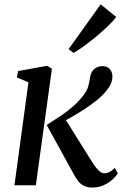

<svg xmlns="http://www.w3.org/2000/svg" viewBox="-20 -853 572 884"><path d="M46.5 0 111 -474 57.5 -496.5 63.5 -526 197 -550 219 -536.5 145 0ZM405 10.5Q384 10.5 368.5 3.5Q353 -3.5 341.8 -17Q330.5 -30.5 321 -48.5L195 -277.5Q230.5 -300 260.5 -320.2Q290.5 -340.5 315.5 -362.2Q340.5 -384 360.5 -409.5Q379.5 -432 385.8 -454Q392 -476 394 -493Q396.5 -512.5 405 -524.8Q413.5 -537 425.8 -542.8Q438 -548.5 451 -548.5Q474 -548.5 485.5 -535.2Q497 -522 497.5 -502.5Q498 -484.5 490.2 -467.2Q482.5 -450 469 -434Q452 -412.5 424.5 -390.5Q397 -368.5 366 -348.5Q335 -328.5 306 -312.2Q277 -296 257.5 -285.5L272.5 -317.5L407 -102.5Q420 -82 433.8 -68.5Q447.5 -55 460.5 -55Q470.5 -55 482.2 -60.2Q494 -65.5 508.5 -80L522.5 -54.5Q513.5 -40.5 496.8 -25.5Q480 -10.5 456.8 0Q433.5 10.5 405 10.5ZM296 -627 443.5 -833 515 -775Q507 -763.5 490.5 -746.5Q474 -729.5 452.2 -710Q430.5 -690.5 406.8 -671.5Q383 -652.5 360.2 -636.2Q337.5 -620 318.5 -609.5Z"/></svg>

Font: Merriweather 60pt
Style: Italic
Weight: 400
Italic angle: -7.8°
Version: Version 2.101